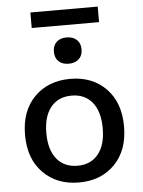

<svg xmlns="http://www.w3.org/2000/svg" viewBox="-58 -904 717 960"><g transform="rotate(-5 300.0 -424.0)"><path d="M469 -858V-780H131V-858ZM249.5 -700.5Q268 -718 300 -718Q332 -718 351 -700.5Q370 -683 370 -652Q370 -621 351 -603.5Q332 -586 300 -586Q268 -586 249.5 -603.5Q231 -621 231 -652Q231 -683 249.5 -700.5ZM120 -440Q189 -510 300 -510Q411 -510 479.5 -440Q548 -370 548 -250Q548 -130 479.5 -60Q411 10 300 10Q189 10 120 -60Q51 -130 51 -250Q51 -370 120 -440ZM300 -426Q233 -426 195.5 -380Q158 -334 158 -250Q158 -166 195.5 -120Q233 -74 300 -74Q366 -74 403.5 -120Q441 -166 441 -250Q441 -334 403.5 -380Q366 -426 300 -426Z"/></g></svg>

Font: Elaine Sans Medium
Style: Regular
Weight: 500
Designer: Wei Huang
Foundry: Wei Huang
Version: Version 2.001;PS 002.001;hotconv 1.0.88;makeotf.lib2.5.64775